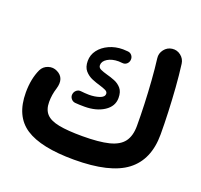

<svg xmlns="http://www.w3.org/2000/svg" viewBox="-124 -798 1044 995"><g transform="rotate(20 398.0 -300.5)"><path d="M26.9 -185.5Q26.9 -260.7 52.7 -316.4Q64.5 -340.3 90.3 -348.9Q116.2 -357.4 140.1 -345.2Q188.5 -321.3 169.4 -258.3Q157.2 -220.2 157.2 -180.2Q157.2 -138.2 179 -114.7Q200.7 -91.3 249.3 -81.8Q297.9 -72.3 378.9 -72.3Q470.7 -72.3 525.1 -85.9Q579.6 -99.6 603.5 -131.8Q627.4 -164.1 627.4 -219.2Q627.4 -274.9 625 -338.9Q622.6 -402.8 617.9 -466.6Q613.3 -530.3 606.4 -584.5Q603 -610.8 619.6 -632.3Q636.2 -653.8 662.6 -657.2Q689 -660.6 710.2 -644Q731.4 -627.4 734.9 -601.1Q742.7 -541.5 747.6 -475.3Q752.4 -409.2 755.1 -343.5Q757.8 -277.8 757.8 -219.2Q757.8 -79.6 667.7 -11.2Q577.6 57.1 379.9 57.1Q197.8 57.1 112.3 1Q26.9 -55.2 26.9 -185.5ZM480.5 -529.3Q479 -515.6 469 -506.8Q459 -498 444.8 -499.5Q434.6 -501 424.3 -501Q387.7 -501 363.5 -486.1Q339.4 -471.2 339.4 -449.7Q339.4 -435.5 354.2 -428.7Q369.1 -421.9 390.6 -416Q411.6 -410.6 434.3 -401.6Q457 -392.6 472.7 -374.3Q488.3 -356 488.3 -322.3Q488.3 -275.9 445.3 -247.8Q402.3 -219.7 336.9 -219.7Q321.8 -219.7 309.1 -220.2Q296.4 -220.7 285.6 -221.7Q272 -223.1 263.2 -234.1Q254.4 -245.1 256.3 -258.8Q258.3 -272.9 269 -281.7Q279.8 -290.5 293.9 -288.6Q304.2 -287.6 315.4 -286.6Q326.7 -285.6 338.4 -285.6Q369.6 -285.6 395.3 -294.2Q420.9 -302.7 420.9 -320.8Q420.9 -332 407.7 -338.4Q394.5 -344.7 374.5 -350.6Q353.5 -356.4 329.8 -366.2Q306.2 -376 289.3 -395.3Q272.5 -414.6 272.5 -448.7Q272.5 -481.9 292.7 -508.8Q313 -535.6 347.7 -551.5Q382.3 -567.4 424.3 -567.4Q435.5 -567.4 450.7 -565.9Q464.8 -564.9 473.4 -554.2Q481.9 -543.5 480.5 -529.3Z"/></g></svg>

Font: Mikhak Bold
Style: Regular
Weight: 700
Designer: Amin Abedi
Version: Version 3.3